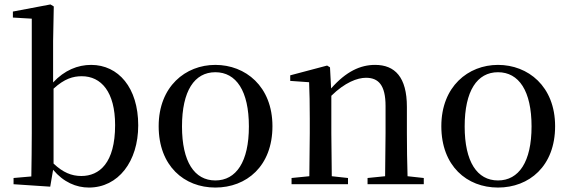

<svg xmlns="http://www.w3.org/2000/svg" viewBox="-20 -829 2564 864"><path d="M380 15C512 15 602 -102 602 -265C602 -434 513 -537 390 -537C330 -537 270 -513 219 -458V-644L222 -800L207 -809L38 -777V-750L123 -745V-230C123 -175 122 -92 121 -35L41 -28V0L206 11L219 -65C266 -9 323 15 380 15ZM221 -430C270 -475 309 -486 348 -486C435 -486 498 -416 498 -266C498 -95 427 -37 346 -37C302 -37 263 -53 221 -93Z M949 15C1089 15 1206 -81 1206 -261C1206 -441 1084 -537 949 -537C815 -537 694 -440 694 -261C694 -82 809 15 949 15ZM949 -17C855 -17 799 -101 799 -260C799 -420 855 -504 949 -504C1043 -504 1100 -420 1100 -260C1100 -101 1043 -17 949 -17Z M1712 0H1887V-28L1814 -36C1812 -91 1811 -174 1811 -230V-348C1811 -482 1757 -537 1668 -537C1602 -537 1538 -508 1470 -431L1465 -526L1452 -534L1286 -490V-465L1371 -459C1373 -410 1374 -363 1374 -295V-230L1372 -36L1292 -28V0H1546V-28L1473 -36L1471 -230V-398C1532 -458 1588 -479 1627 -479C1683 -479 1715 -446 1715 -352V-230L1713 -36L1634 -28V0Z M2221 15C2361 15 2478 -81 2478 -261C2478 -441 2356 -537 2221 -537C2087 -537 1966 -440 1966 -261C1966 -82 2081 15 2221 15ZM2221 -17C2127 -17 2071 -101 2071 -260C2071 -420 2127 -504 2221 -504C2315 -504 2372 -420 2372 -260C2372 -101 2315 -17 2221 -17Z"/></svg>

Font: Noto Serif HK Medium
Style: Regular
Weight: 500
Designer: Ryoko NISHIZUKA 西塚涼子 (kana & ideographs); Frank Grießhammer (Latin, Greek & Cyrillic); Wenlong ZHANG 张文龙 (bopomofo); San
Foundry: Adobe
Version: Version 2.001;hotconv 1.1.0;makeotfexe 2.6.0